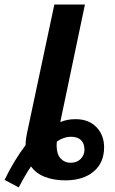

<svg xmlns="http://www.w3.org/2000/svg" viewBox="-85 -780 502 841"><path d="M-65 8Q-24 -77 27 -144Q27 -171 37 -214L153 -760H287L179 -245Q208 -258 246 -258Q304 -258 337.5 -223Q371 -188 371 -135Q371 -67 325 -28.5Q279 10 201 10Q151 10 112 -5Q73 -20 51 -51Q29 -20 -3 41ZM285 -124Q285 -151 270 -166Q255 -181 225 -181Q195 -181 164 -160Q163 -154 163 -143Q163 -105 180.5 -86Q198 -67 224 -67Q252 -67 268.5 -84Q285 -101 285 -124Z"/></svg>

Font: Noto Sans Display Ex Bold Cond
Style: Italic
Weight: 800
Width: 3
Italic angle: -12°
Designer: Monotype Design team
Foundry: Monotype Imaging Inc.
Version: Version 1.000